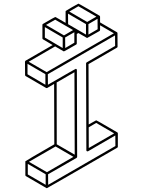

<svg xmlns="http://www.w3.org/2000/svg" viewBox="-20 -943 772 1039"><path d="M233.9 75.2H231.9L120.6 10.3Q117.2 8.3 117.2 4.9V-69.8L117.7 -70.8H118.2Q118.2 -72.3 273.9 -162.1L272.9 -488.8L234.4 -466.3Q231 -466.3 229.5 -466.8V-467.3H229L119.1 -531.2Q115.7 -533.2 115.7 -537.1L115.2 -608.9Q115.2 -609.4 115.7 -609.4V-609.9Q115.7 -613.3 118.7 -614.7L265.1 -699.2L212.9 -730Q209.5 -731.9 209.5 -735.8V-808.6Q209.5 -812 212.4 -813.5Q276.9 -851.1 278.8 -851.1Q280.8 -851.1 335 -819.3V-882.3H335.4Q335.4 -883.3 335.9 -883.8Q336.9 -885.3 369.9 -904.3Q402.8 -923.3 404.3 -923.3Q406.2 -923.3 462.4 -890.9Q518.6 -858.4 518.6 -857.9L519.5 -857.4V-856.9H520L521 -854.5V-853.5L521.5 -853V-821.8L612.8 -768.6L615.2 -766.1L615.7 -763.7L616.2 -690.4Q616.2 -687 612.8 -685.1L459 -596.2L460 -269.5Q499.5 -292 500.5 -292Q502.4 -292 558.6 -259.3L614.7 -226.6H615.2V-226.1H615.7V-225.6L616.7 -224.6L617.7 -221.2V-148.9Q617.7 -145.5 614.3 -143.6Q235.8 75.2 233.9 75.2ZM460.4 -142.1 597.7 -221.2 500.5 -277.8 460 -253.9ZM458.5 -755.9 508.3 -784.7 507.8 -841.3 458.5 -812.5ZM451.7 -824.2 501.5 -853 404.3 -909.2 355 -880.4ZM445.3 -755.9V-812.5L348.1 -869.1L348.6 -812ZM333 -683.1 382.3 -711.9V-768.6L332.5 -740.2ZM326.2 -751.5 375.5 -780.3 278.8 -836.4 229 -808.1ZM319.3 -683.1V-740.2L222.7 -796.4V-739.7ZM225.6 -484.4V-541.5L128.9 -597.7V-541ZM232.4 -552.7 596.2 -762.7 521.5 -806.2V-780.8Q521.5 -776.9 518.1 -774.9Q453.6 -737.8 452.1 -737.8H450.2L404.3 -764.2L395.5 -759.3V-708Q395.5 -704.1 392.6 -702.1Q328.1 -665 326.2 -665L324.2 -665.5Q323.7 -665.5 323.2 -665.8Q322.8 -666 278.3 -691.9L135.3 -608.9ZM227.1 57.1V0L130.4 -56.2V1ZM233.9 -11.2 377.4 -94.2 280.8 -150.4 136.7 -67.4ZM384.3 -106 382.8 -552.2 286.6 -496.6 287.1 -162.1ZM240.7 57.1 604.5 -152.8 604 -210 455.6 -124H453.6Q447.3 -124 447.3 -130.4L445.8 -600.1Q445.8 -603.5 449.2 -605.5L603 -694.3L602.5 -751.5L238.8 -541.5Q238.8 -499 239.3 -484.4Q387.7 -570.3 389.6 -570.3Q396 -570.3 396 -563.5L397.5 -93.8Q397 -90.3 394 -88.4L240.2 0Z"/></svg>

Font: 3D Isometric
Style: Regular
Weight: 400
Designer: GGBotNet
Version: 1.10